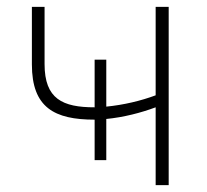

<svg xmlns="http://www.w3.org/2000/svg" viewBox="-20 -540 605 560"><path d="M434 0H472V-520H434V-262C391 -246 341 -234 290 -229V-366H256V-227C163 -227 110 -251 110 -353V-520H73V-352C73 -226 139 -191 256 -191V-73H290V-193C341 -198 391 -211 434 -227Z"/></svg>

Font: Fixel Display ExtraLight
Style: Regular
Weight: 200
Designer: AlfaBravo + MacPaw
Foundry: Kyrylo Tkachov, Marchela Mozhyna, Serhii Makarenko, Maria Weinstein, Zakhar Kryvoshyya
Version: Version 1.211